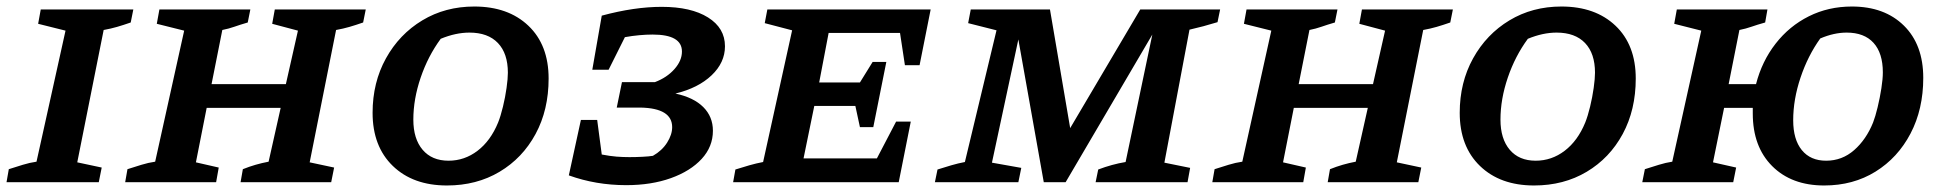

<svg xmlns="http://www.w3.org/2000/svg" viewBox="-29 -559 5961 589"><path d="M-9 0 -2 -40Q20 -47 41 -53.5Q62 -60 83 -63L172 -465L88 -486L96 -530H380L372 -490Q349 -482 330 -476.5Q311 -471 289 -467L208 -61L283 -45L274 0Z M355 0 362 -40Q384 -47 405 -53.5Q426 -60 447 -63L536 -465L452 -486L460 -530H739L731 -490Q707 -483 690 -477Q673 -471 653 -467L620 -301H848L885 -465L806 -486L814 -530H1093L1085 -490Q1062 -482 1043 -476.5Q1024 -471 1002 -467L921 -61L996 -45L987 0H709L716 -40Q736 -48 755 -53.5Q774 -59 795 -63L832 -228H605L572 -61L642 -45L634 0Z M1342 10Q1238 10 1176 -50Q1114 -110 1114 -213Q1114 -306 1155 -380Q1196 -454 1266.5 -496.5Q1337 -539 1426 -539Q1530 -539 1592 -480Q1654 -421 1654 -318Q1654 -222 1614 -148Q1574 -74 1503.5 -32Q1433 10 1342 10ZM1347 -66Q1396 -66 1436 -96.5Q1476 -127 1499 -183Q1507 -203 1514 -232Q1521 -261 1525 -289.5Q1529 -318 1529 -336Q1529 -395 1498.5 -427Q1468 -459 1411 -459Q1369 -459 1323 -440Q1284 -387 1261.5 -321Q1239 -255 1239 -192Q1239 -133 1267.5 -99.5Q1296 -66 1347 -66Z M1716 -21 1753 -191H1803L1817 -85Q1843 -80 1862.5 -78.5Q1882 -77 1902 -77Q1921 -77 1941.5 -78Q1962 -79 1974 -81Q2002 -97 2017.5 -121.5Q2033 -146 2033 -169Q2033 -227 1936 -229H1863L1879 -307H1980Q2017 -321 2040 -347Q2063 -373 2063 -401Q2063 -453 1973 -453Q1954 -453 1932 -451Q1910 -449 1888 -445L1838 -345H1788L1817 -511Q1917 -538 2001 -538Q2091 -538 2143 -505.5Q2195 -473 2195 -417Q2195 -367 2154 -328Q2113 -289 2043 -272Q2099 -260 2128.5 -230.5Q2158 -201 2158 -158Q2158 -109 2123.5 -71.5Q2089 -34 2029 -12.5Q1969 9 1892 9Q1799 9 1716 -21Z M2220 0 2227 -39Q2249 -46 2270 -52Q2291 -58 2312 -62L2401 -466L2317 -488L2325 -530H2826L2792 -359H2747L2732 -458H2513L2484 -306H2609L2648 -369H2690L2650 -169H2609L2595 -234H2469L2436 -73H2661L2720 -186H2765L2728 0Z M2839 0 2847 -39Q2869 -46 2889.5 -52Q2910 -58 2931 -62L3028 -466L2941 -488L2949 -530H3192L3254 -166L3469 -530H3714L3706 -491Q3683 -484 3662.5 -478.5Q3642 -473 3620 -468L3543 -60L3622 -44L3614 0H3332L3340 -39Q3382 -55 3424 -62L3506 -453L3240 0H3173L3095 -438L3014 -60L3104 -44L3095 0Z M3690 0 3697 -40Q3719 -47 3740 -53.5Q3761 -60 3782 -63L3871 -465L3787 -486L3795 -530H4074L4066 -490Q4042 -483 4025 -477Q4008 -471 3988 -467L3955 -301H4183L4220 -465L4141 -486L4149 -530H4428L4420 -490Q4397 -482 4378 -476.5Q4359 -471 4337 -467L4256 -61L4331 -45L4322 0H4044L4051 -40Q4071 -48 4090 -53.5Q4109 -59 4130 -63L4167 -228H3940L3907 -61L3977 -45L3969 0Z M4677 10Q4573 10 4511 -50Q4449 -110 4449 -213Q4449 -306 4490 -380Q4531 -454 4601.5 -496.5Q4672 -539 4761 -539Q4865 -539 4927 -480Q4989 -421 4989 -318Q4989 -222 4949 -148Q4909 -74 4838.5 -32Q4768 10 4677 10ZM4682 -66Q4731 -66 4771 -96.5Q4811 -127 4834 -183Q4842 -203 4849 -232Q4856 -261 4860 -289.5Q4864 -318 4864 -336Q4864 -395 4833.5 -427Q4803 -459 4746 -459Q4704 -459 4658 -440Q4619 -387 4596.5 -321Q4574 -255 4574 -192Q4574 -133 4602.5 -99.5Q4631 -66 4682 -66Z M5009 0 5017 -40Q5039 -47 5060 -53.5Q5081 -60 5101 -63L5190 -465L5107 -486L5115 -530H5393L5386 -490Q5361 -483 5344 -477Q5327 -471 5307 -467L5274 -301H5358Q5376 -371 5418 -425Q5460 -479 5520 -509Q5580 -539 5652 -539Q5752 -539 5811.5 -480.5Q5871 -422 5871 -320Q5871 -224 5832 -149.5Q5793 -75 5724.5 -32.5Q5656 10 5567 10Q5467 10 5407.5 -49.5Q5348 -109 5348 -211Q5348 -220 5348 -228H5260L5226 -61L5297 -45L5288 0ZM5573 -66Q5622 -66 5659 -98.5Q5696 -131 5717 -183Q5724 -201 5731 -230Q5738 -259 5742.5 -288Q5747 -317 5747 -337Q5747 -396 5718.5 -427.5Q5690 -459 5636 -459Q5597 -459 5555 -441Q5517 -388 5494.5 -321Q5472 -254 5472 -190Q5472 -131 5498.5 -98.5Q5525 -66 5573 -66Z"/></svg>

Font: Piazzolla SC SemiBold
Style: Italic
Weight: 600
Italic angle: -11.3°
Designer: Juan Pablo del Peral
Foundry: Huerta Tipografica
Version: Version 1.330